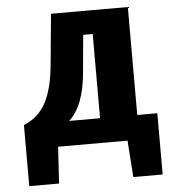

<svg xmlns="http://www.w3.org/2000/svg" viewBox="-53 -626 744 834"><g transform="rotate(-5 319.5 -209.0)"><path d="M238.3 -107.4H373V-474.6H331.5L316.9 -314.5Q304.7 -167.5 238.3 -107.4ZM41 159.7V-106.9Q106 -132.8 137.9 -193.6Q169.9 -254.4 179.2 -356.9L200.2 -578.1H535.2V-107.4H622.6V159.7H494.6L483.4 0H180.7L170.9 159.7Z"/></g></svg>

Font: Oswald
Style: Heavy
Weight: 800
Designer: Vernon Adams
Foundry: Vernon Adams
Version: 3.0; ttfautohint (v0.95) -l 8 -r 50 -G 200 -x 0 -w "G" -W -c